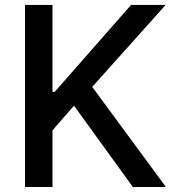

<svg xmlns="http://www.w3.org/2000/svg" viewBox="-20 -747 704 767"><path d="M79.9 0V-727.3H189.6V-380H198.5L503.6 -727.3H641.7L348.4 -399.9L642.8 0H510.7L275.6 -324.9L189.6 -226.2V0Z"/></svg>

Font: Cannonade Med
Style: Regular
Weight: 500
Designer: Rasmus Andersson
Foundry: rsms
Version: Version 3.012;git-f93a4a705